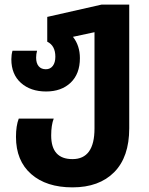

<svg xmlns="http://www.w3.org/2000/svg" viewBox="-20 -569 642 829"><path d="M49 22Q49 -26 61 -57H212Q201 -29 201 16Q201 118 293 118Q388 118 388 -14V-430L295 -410Q325 -372 325 -318Q325 -250 285 -212Q245 -174 179 -174Q112 -174 70.5 -211Q29 -248 29 -313Q29 -333 34 -350H140Q136 -335 136 -320Q136 -296 147 -283Q158 -270 178 -270Q197 -270 208 -284.5Q219 -299 219 -324Q219 -372 184 -389V-496L418 -549H538V-15Q538 109 473 174.5Q408 240 293 240Q180 240 114.5 182.5Q49 125 49 22Z"/></svg>

Font: Noto Sans Georgian Bold Narrow
Style: Regular
Weight: 700
Width: 4
Designer: Monotype Design team
Foundry: Monotype Imaging Inc.
Version: Version 1.000